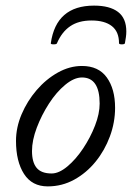

<svg xmlns="http://www.w3.org/2000/svg" viewBox="-20 -651 470 684"><path d="M150 13Q94 13 65.5 -31.5Q37 -76 37 -149Q37 -197 57 -244Q77 -291 110.5 -330Q144 -369 186 -392.5Q228 -416 272 -416Q331 -416 360.5 -375Q390 -334 390 -267Q390 -215 371.5 -165Q353 -115 320.5 -75Q288 -35 244.5 -11Q201 13 150 13ZM164 -33Q190 -33 220 -58Q250 -83 276 -122Q302 -161 318.5 -203.5Q335 -246 335 -282Q335 -375 272 -375Q244 -375 212.5 -349Q181 -323 154.5 -282Q128 -241 111 -196Q94 -151 94 -113Q94 -73 110.5 -53Q127 -33 164 -33ZM161 -497Q180 -631 315 -631Q371 -631 400.5 -608.5Q430 -586 430 -539Q430 -529 428.5 -518.5Q427 -508 425 -497Q424 -493 414 -493Q404 -493 404 -497Q404 -538 378.5 -558Q353 -578 306 -578Q260 -578 230 -557.5Q200 -537 183 -497Q182 -493 171 -493Q160 -493 161 -497Z"/></svg>

Font: Junicode
Style: Italic
Weight: 400
Italic angle: -11°
Designer: Peter S. Baker
Version: Version 2.100; ttfautohint (v1.8.4)